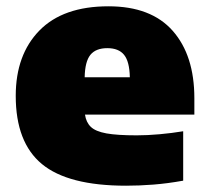

<svg xmlns="http://www.w3.org/2000/svg" viewBox="-20 -579 662 610"><path d="M380.5 11Q196.5 11 113.2 -57.8Q30 -126.5 30 -274.5Q30 -405 105.2 -482Q180.5 -559 324.5 -559Q460 -559 528.8 -481Q597.5 -403 597.5 -267V-215H250Q253.5 -190.5 268.5 -176Q283.5 -161.5 318 -155.2Q352.5 -149 414.5 -149Q448 -149 487 -152.5Q526 -156 562 -162V-5Q512 4 467.2 7.5Q422.5 11 380.5 11ZM321 -426Q284.5 -426 267.2 -404.8Q250 -383.5 249 -333.5H392.5Q391.5 -383.5 374.2 -404.8Q357 -426 321 -426Z"/></svg>

Font: Encode Sans SemiExpanded SemiExpanded Black
Style: Regular
Weight: 900
Width: 6
Designer: Multiple Designers
Foundry: Impallari Type
Version: Version 3.000; ttfautohint (v1.8.3) -l 8 -r 50 -G 200 -x 14 